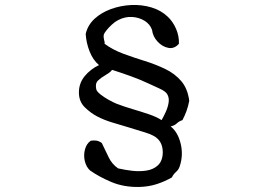

<svg xmlns="http://www.w3.org/2000/svg" viewBox="-20 -745 1040 764"><path d="M733 -344Q729 -322 722 -303Q715 -284 706 -267Q693 -263 683.5 -254Q674 -245 659 -242Q688 -219 699 -173Q710 -127 695 -83Q691 -70 680.5 -61Q670 -52 664 -39Q636 -23 604 -12.5Q572 -2 533 -1Q472 0 422.5 -21Q373 -42 338 -67Q323 -81 317.5 -104Q312 -127 318 -150Q324 -173 341 -185Q352 -187 363 -185.5Q374 -184 385 -176Q399 -148 412 -120Q425 -92 450 -75Q476 -69 505 -65.5Q534 -62 561.5 -66Q589 -70 607 -86Q621 -98 625.5 -118.5Q630 -139 625.5 -159.5Q621 -180 607 -193Q593 -207 557.5 -218Q522 -229 489 -239Q458 -248 425.5 -258Q393 -268 368 -281Q341 -295 317.5 -318Q294 -341 294 -377Q294 -414 317 -442Q340 -470 374 -486Q350 -506 336.5 -540.5Q323 -575 321 -610Q329 -645 356 -670Q383 -695 421.5 -709Q460 -723 502 -725Q544 -727 582.5 -715.5Q621 -704 648 -678Q668 -659 680.5 -630.5Q693 -602 692 -571Q674 -550 650 -554.5Q626 -559 607 -579.5Q588 -600 585 -626Q577 -649 555 -662.5Q533 -676 505 -677.5Q477 -679 450 -665Q438 -659 425 -647Q412 -635 403 -623.5Q394 -612 393 -607Q392 -601 392.5 -596.5Q393 -592 394 -587Q395 -583 396 -579Q397 -575 396 -571Q428 -547 470 -531.5Q512 -516 555.5 -502.5Q599 -489 637.5 -470.5Q676 -452 701.5 -422Q727 -392 733 -344ZM645 -371Q638 -382 616 -392Q594 -402 577 -410Q539 -428 500 -442Q461 -456 426 -467Q421 -460 413.5 -455Q406 -450 398 -445Q382 -436 370 -424.5Q358 -413 363 -390Q365 -381 379.5 -369.5Q394 -358 412 -348Q430 -338 442 -333Q473 -321 507 -311Q541 -301 572 -290.5Q603 -280 623 -267Q631 -281 639.5 -299.5Q648 -318 651 -337Q654 -356 645 -371Z"/></svg>

Font: Yuji Mai
Style: Regular
Weight: 400
Designer: Kataoka Yuji
Foundry: Kinuta Font Factory
Version: Version 3.002